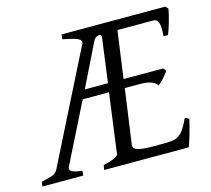

<svg xmlns="http://www.w3.org/2000/svg" viewBox="-109 -724 915 832"><g transform="rotate(-15 349.0 -307.5)"><path d="M399.9 -560.1Q400.4 -565.4 396.5 -568.1Q392.6 -570.8 386.7 -570.1Q380.9 -569.3 374.5 -564.9Q368.2 -560.5 363.8 -551.8L269 -358.9H373ZM673.8 -119.1Q664.1 -76.7 654.5 -45.4Q645 -14.2 639.2 0H259.8L263.2 -21Q293.9 -27.8 312 -35.9Q330.1 -43.9 331.1 -50.8L367.2 -319.8H249L116.2 -54.2Q108.4 -40 120.8 -32.7Q133.3 -25.4 168 -21L166 0H-17.1L-14.2 -21Q16.1 -26.9 34.2 -33.4Q52.2 -40 59.1 -54.2L310.1 -553.2Q314 -561.5 310.1 -567.1Q306.2 -572.8 295.7 -577.4Q285.2 -582 268.6 -585.9Q252 -589.8 231 -594.2L233.9 -615.2H699.2L710 -603Q707.5 -590.3 703.9 -575.2Q700.2 -560.1 695.8 -544.9Q691.4 -529.8 686.8 -516.1Q682.1 -502.4 678.2 -493.2H658.2Q660.2 -515.6 659.4 -530.5Q658.7 -545.4 655.5 -554.4Q652.3 -563.5 646.5 -567.1Q640.6 -570.8 631.8 -570.8H472.2L442.9 -358.9H621.1L630.9 -345.2Q626 -338.4 619.9 -330.8Q613.8 -323.2 607.4 -316.2Q601.1 -309.1 594.7 -303Q588.4 -296.9 583 -293Q577.1 -300.3 570.3 -305.2Q563.5 -310.1 554 -313.5Q544.4 -316.9 531.2 -318.4Q518.1 -319.8 500 -319.8H438L403.8 -75.2Q402.8 -67.9 405.3 -62.3Q407.7 -56.6 417 -52.5Q426.3 -48.3 443.6 -46.1Q460.9 -43.9 490.2 -43.9H545.9Q566.4 -43.9 581.1 -46.4Q595.7 -48.8 607.9 -57.4Q620.1 -65.9 631.3 -82.5Q642.6 -99.1 655.8 -127.9Z"/></g></svg>

Font: Gentium Plus Eur
Style: Italic
Weight: 400
Italic angle: -8°
Designer: J. Victor Gaultney, Annie Olsen, Iska Routamaa, Becca Hirsbrunner
Foundry: SIL International
Version: Version 5.000